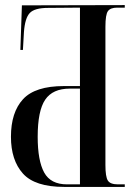

<svg xmlns="http://www.w3.org/2000/svg" viewBox="-20 -734 540 754"><path d="M232 0Q117 0 70 -52.5Q23 -105 23 -197Q23 -293 70.5 -344.5Q118 -396 231 -396H294V-704L169 -703Q116 -703 97 -683Q78 -663 74 -608L70 -538H60L66 -713L470 -714V-704H440Q414 -704 404 -690.5Q394 -677 394 -629V-86Q394 -40 403.5 -25Q413 -10 443 -10H470V0ZM243 -10H294V-386H254Q187 -386 157.5 -342.5Q128 -299 128 -197Q128 -103 153.5 -56.5Q179 -10 243 -10Z"/></svg>

Font: Noto Serif Display ExtraCondensed Medium
Style: Regular
Weight: 500
Width: 2
Designer: Monotype Design Team
Foundry: Monotype Imaging Inc.
Version: Version 2.009